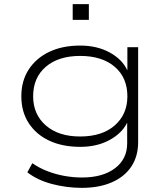

<svg xmlns="http://www.w3.org/2000/svg" viewBox="-20 -720 812 927"><path d="M375 187Q302 187 231.5 168.5Q161 150 112 112L136 68Q171 92 210.5 107Q250 122 292 129.5Q334 137 376 137Q476 137 535 92.5Q594 48 594 -28V-126H593Q568 -76 508 -43.5Q448 -11 367 -11Q282 -11 218.5 -40.5Q155 -70 119 -125Q83 -180 83 -255Q83 -330 119 -385Q155 -440 218.5 -470Q282 -500 367 -500Q448 -500 509 -467Q570 -434 595 -380V-492H647V-34Q647 34 614.5 83.5Q582 133 520.5 160Q459 187 375 187ZM367 -61Q473 -61 534 -114.5Q595 -168 595 -255Q595 -345 534 -397.5Q473 -450 367 -450Q262 -450 201 -397.5Q140 -345 140 -255Q140 -168 201 -114.5Q262 -61 367 -61ZM331 -624V-700H409V-624Z"/></svg>

Font: Nunito Sans 7pt Expanded ExtraLight
Style: Regular
Weight: 250
Width: 7
Designer: Vernon Adams
Foundry: Vernon Adams
Version: Version 3.101;gftools[0.9.27]